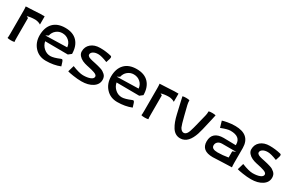

<svg xmlns="http://www.w3.org/2000/svg" viewBox="90 -1225 3099 2049"><g transform="rotate(30 1639.5 -200.0)"><path d="M60.1 -58.1V-336.9Q60.1 -371.6 57.1 -391.1H59.6Q92.8 -391.1 152.8 -395.5Q212.9 -399.9 234.9 -399.9H285.2V-301.8L283.2 -299.8Q272.5 -308.6 251.7 -314.2Q231 -319.8 214.8 -319.8Q159.7 -319.8 118.2 -306.6L140.1 -294.9V-58.1Q140.1 -11.7 143.1 -2.9Q128.4 2 100.1 2Q71.8 2 57.1 -2.9Q60.1 -11.7 60.1 -58.1Z M339.4 -200.2Q340.3 -296.9 391.8 -350.8Q443.4 -404.8 539.6 -404.8Q635.3 -404.8 686.5 -350.6Q737.8 -296.4 738.8 -200.2V-199.2L702.6 -170.9L422.4 -172.9Q431.6 -125.5 467.5 -94.2Q503.4 -63 548.3 -63Q587.4 -63 661.1 -94.2Q668 -97.2 672.4 -97.2Q684.1 -97.2 691.9 -71.8L706.1 -26.4Q627.9 4.9 531.7 4.9Q446.3 4.9 392.8 -53.5Q339.4 -111.8 339.4 -200.2ZM425.8 -245.1 393.1 -227.1 659.2 -233.9Q654.8 -280.8 621.3 -310.3Q587.9 -339.8 540 -339.8Q499 -339.8 466.8 -313.7Q434.6 -287.6 425.8 -245.1Z M814.5 -274.9Q814.5 -333.5 856.7 -369.1Q898.9 -404.8 967.8 -404.8Q1039.1 -404.8 1105.5 -388.2Q1116.7 -385.3 1116.7 -371.6Q1116.7 -364.3 1114.3 -355.5L1098.6 -306.6Q1022.9 -336.9 984.4 -336.9Q946.3 -336.9 922.9 -322.3Q899.4 -307.6 899.4 -285.2Q899.4 -277.3 904.5 -271Q909.7 -264.6 916.7 -260.3Q923.8 -255.9 937.5 -251.7Q951.2 -247.6 961.7 -245.1Q972.2 -242.7 991.2 -238.8Q999 -237.3 1002.9 -236.3Q1026.9 -231 1040.3 -227.5Q1053.7 -224.1 1075.2 -217.5Q1096.7 -210.9 1109.1 -203.1Q1121.6 -195.3 1134.5 -183.8Q1147.5 -172.4 1153.6 -156.7Q1159.7 -141.1 1159.7 -122.1Q1159.7 -64.5 1106.4 -29.8Q1053.2 4.9 969.7 4.9Q923.3 4.9 867.2 -3.7Q811 -12.2 796.4 -18.1L818.8 -95.2Q906.7 -60.1 953.1 -60.1Q1006.3 -60.1 1040.5 -73.7Q1074.7 -87.4 1074.7 -111.8Q1074.7 -122.6 1065.2 -131.3Q1055.7 -140.1 1036.6 -146.7Q1017.6 -153.3 998.8 -158Q980 -162.6 952.6 -168.5Q950.7 -168.9 949.5 -169.2Q948.2 -169.4 946.3 -169.7Q944.3 -169.9 942.9 -170.4Q908.2 -177.7 880.6 -190.4Q853 -203.1 833.7 -225.3Q814.5 -247.6 814.5 -274.9ZM796.4 -18.1Z M1219.2 -200.2Q1220.2 -296.9 1271.7 -350.8Q1323.2 -404.8 1419.4 -404.8Q1515.1 -404.8 1566.4 -350.6Q1617.7 -296.4 1618.7 -200.2V-199.2L1582.5 -170.9L1302.2 -172.9Q1311.5 -125.5 1347.4 -94.2Q1383.3 -63 1428.2 -63Q1467.3 -63 1541 -94.2Q1547.9 -97.2 1552.2 -97.2Q1564 -97.2 1571.8 -71.8L1585.9 -26.4Q1507.8 4.9 1411.6 4.9Q1326.2 4.9 1272.7 -53.5Q1219.2 -111.8 1219.2 -200.2ZM1305.7 -245.1 1272.9 -227.1 1539.1 -233.9Q1534.7 -280.8 1501.2 -310.3Q1467.8 -339.8 1419.9 -339.8Q1378.9 -339.8 1346.7 -313.7Q1314.5 -287.6 1305.7 -245.1Z M1709.5 -58.1V-336.9Q1709.5 -371.6 1706.5 -391.1H1709Q1742.2 -391.1 1802.2 -395.5Q1862.3 -399.9 1884.3 -399.9H1934.6V-301.8L1932.6 -299.8Q1921.9 -308.6 1901.1 -314.2Q1880.4 -319.8 1864.3 -319.8Q1809.1 -319.8 1767.6 -306.6L1789.6 -294.9V-58.1Q1789.6 -11.7 1792.5 -2.9Q1777.8 2 1749.5 2Q1721.2 2 1706.5 -2.9Q1709.5 -11.7 1709.5 -58.1Z M2187 4.9Q2154.3 4.9 2128.4 -10.7Q2102.5 -26.4 2084.2 -56.2Q2065.9 -85.9 2053.2 -120.1Q2040.5 -154.3 2029.8 -200.2L1997.1 -341.8L1984.9 -397Q1999.5 -401.9 2027.8 -401.9Q2056.2 -401.9 2070.8 -397V-394Q2070.8 -368.2 2077.1 -341.8L2106 -226.1Q2130.4 -128.4 2142.6 -102.1Q2162.1 -66.4 2189 -64.9Q2201.7 -64.9 2211.4 -71.5Q2221.2 -78.1 2228.8 -89.6Q2236.3 -101.1 2243.4 -121.8Q2250.5 -142.6 2256.8 -166.5Q2263.2 -190.4 2272 -225.6V-226.1L2300.8 -341.8Q2307.1 -365.7 2307.1 -394V-397Q2321.8 -401.9 2350.1 -401.9Q2378.4 -401.9 2393.1 -397Q2385.7 -361.8 2380.9 -341.8L2348.1 -200.2Q2339.8 -164.6 2330.1 -135.5Q2320.3 -106.4 2306.2 -79.6Q2292 -52.7 2275.1 -34.7Q2258.3 -16.6 2235.8 -5.9Q2213.4 4.9 2187 4.9Z M2448.7 -109.9Q2448.7 -170.4 2484.6 -201.2Q2520.5 -231.9 2588.9 -231.9L2738.8 -229V-237.8Q2738.8 -335 2614.7 -335Q2576.7 -335 2501 -304.7L2478.5 -381.8Q2494.6 -388.2 2540.3 -396.5Q2585.9 -404.8 2631.8 -404.8Q2817.4 -404.8 2818.8 -240.2V-58.1Q2818.8 -23.4 2821.8 -3.9H2814.9Q2780.3 -3.9 2695.1 0.5Q2609.9 4.9 2588.9 4.9Q2448.7 4.9 2448.7 -109.9ZM2534.2 -109.9Q2534.2 -64.9 2608.9 -64.9Q2670.4 -64.9 2738.8 -77.1V-153.8L2778.8 -169.9H2606.9Q2571.8 -169.9 2553 -152.8Q2534.2 -135.7 2534.2 -109.9Z M2903.8 -274.9Q2903.8 -333.5 2946 -369.1Q2988.3 -404.8 3057.1 -404.8Q3128.4 -404.8 3194.8 -388.2Q3206.1 -385.3 3206.1 -371.6Q3206.1 -364.3 3203.6 -355.5L3188 -306.6Q3112.3 -336.9 3073.7 -336.9Q3035.6 -336.9 3012.2 -322.3Q2988.8 -307.6 2988.8 -285.2Q2988.8 -277.3 2993.9 -271Q2999 -264.6 3006.1 -260.3Q3013.2 -255.9 3026.9 -251.7Q3040.5 -247.6 3051 -245.1Q3061.5 -242.7 3080.6 -238.8Q3088.4 -237.3 3092.3 -236.3Q3116.2 -231 3129.6 -227.5Q3143.1 -224.1 3164.6 -217.5Q3186 -210.9 3198.5 -203.1Q3210.9 -195.3 3223.9 -183.8Q3236.8 -172.4 3242.9 -156.7Q3249 -141.1 3249 -122.1Q3249 -64.5 3195.8 -29.8Q3142.6 4.9 3059.1 4.9Q3012.7 4.9 2956.5 -3.7Q2900.4 -12.2 2885.7 -18.1L2908.2 -95.2Q2996.1 -60.1 3042.5 -60.1Q3095.7 -60.1 3129.9 -73.7Q3164.1 -87.4 3164.1 -111.8Q3164.1 -122.6 3154.5 -131.3Q3145 -140.1 3126 -146.7Q3106.9 -153.3 3088.1 -158Q3069.3 -162.6 3042 -168.5Q3040 -168.9 3038.8 -169.2Q3037.6 -169.4 3035.6 -169.7Q3033.7 -169.9 3032.2 -170.4Q2997.6 -177.7 2970 -190.4Q2942.4 -203.1 2923.1 -225.3Q2903.8 -247.6 2903.8 -274.9ZM2885.7 -18.1Z"/></g></svg>

Font: Nikodecs
Style: Medium
Weight: 500
Version: Version 0.29